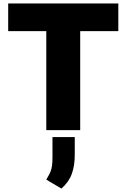

<svg xmlns="http://www.w3.org/2000/svg" viewBox="-20 -747 726 1102"><path d="M27 -568.2V-727.3H659.1V-568.2H440.3V0H245.7V-568.2ZM409.1 39.8V136.4Q409.8 202.4 392.2 250.7Q374.6 299 332.4 335.2L245.7 284.1Q248.2 279.8 250.4 275.7Q252.5 271.7 254.6 268.1Q262.8 254.3 268.8 240.8Q274.9 227.3 278.2 206.3Q281.6 185.4 281.2 149.1V39.8Z"/></svg>

Font: Inter UI Black
Style: Regular
Weight: 900
Designer: Rasmus Andersson
Foundry: rsms
Version: 3.2;8d6f07862